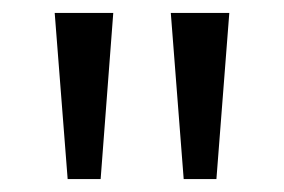

<svg xmlns="http://www.w3.org/2000/svg" viewBox="-20 -734 441 298"><path d="M155.8 -713.9 136.2 -456.1H85L64.9 -713.9ZM335.9 -713.9 315.9 -456.1H265.1L245.1 -713.9Z"/></svg>

Font: f0_46894 
Style: Regular
Weight: 400
Foundry: Ascender Corporation
Version: Version 1.10